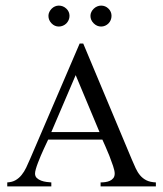

<svg xmlns="http://www.w3.org/2000/svg" viewBox="-20 -665 582 685"><path d="M338.9 0V-14.2Q347.2 -14.2 356 -15.4Q364.7 -16.6 372.1 -20Q379.4 -23.4 384.3 -29.5Q389.2 -35.6 389.2 -45.9Q389.2 -55.7 383.3 -73.2Q377.4 -90.8 370.1 -109.4Q362.8 -127.9 355.5 -144Q348.1 -160.2 345.2 -167H151.9Q149.9 -163.1 145.8 -154.1Q141.6 -145 136.2 -133.5Q130.9 -122.1 125.5 -109.4Q120.1 -96.7 115.5 -84.5Q110.8 -72.3 107.9 -62Q105 -51.8 105 -45.9Q105 -36.1 111.3 -30Q117.7 -23.9 127 -20.5Q136.2 -17.1 146 -15.9Q155.8 -14.6 163.1 -14.2V0H5.9V-14.2Q23.4 -15.1 35.6 -22.2Q47.9 -29.3 57.1 -40.8Q66.4 -52.2 73.5 -67.1Q80.6 -82 87.9 -99.1L264.2 -509.8H276.9L450.2 -96.2Q457.5 -79.1 464.1 -64.7Q470.7 -50.3 480 -39.3Q489.3 -28.3 502.4 -21.7Q515.6 -15.1 536.1 -14.2V0ZM250 -397 163.1 -193.8H335ZM377.9 -608.4Q377.9 -600.6 375 -593.5Q372.1 -586.4 366.9 -581.3Q361.8 -576.2 355 -573.2Q348.1 -570.3 340.8 -570.3Q325.7 -570.3 314.2 -581.8Q302.7 -593.3 302.7 -608.4Q302.7 -615.7 305.9 -622.3Q309.1 -628.9 314.5 -634Q319.8 -639.2 326.7 -642.1Q333.5 -645 340.8 -645Q356 -645 366.9 -634.3Q377.9 -623.5 377.9 -608.4ZM228 -608.4Q228 -600.6 224.9 -593.5Q221.7 -586.4 216.6 -581.3Q211.4 -576.2 204.3 -573.2Q197.3 -570.3 189.9 -570.3Q174.8 -570.3 163.8 -581.8Q152.8 -593.3 152.8 -608.4Q152.8 -615.7 156 -622.3Q159.2 -628.9 164.3 -634Q169.4 -639.2 176 -642.1Q182.6 -645 189.9 -645Q205.1 -645 216.6 -634.3Q228 -623.5 228 -608.4Z"/></svg>

Font: Scheherazade
Style: Regular
Weight: 400
Designer: SIL International
Foundry: SIL International
Version: Version 2.100 (build 932/914)